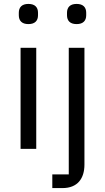

<svg xmlns="http://www.w3.org/2000/svg" viewBox="-20 -760 536 980"><path d="M331 130H247V200H299C376 200 411 151 411 80V-516H331ZM371 -637C405 -637 420 -655 420 -682V-695C420 -722 405 -740 371 -740C337 -740 322 -722 322 -695V-682C322 -655 337 -637 371 -637ZM125 -637C159 -637 174 -655 174 -682V-695C174 -722 159 -740 125 -740C91 -740 76 -722 76 -695V-682C76 -655 91 -637 125 -637ZM85 0H165V-516H85Z"/></svg>

Font: IBM Plex Arabic
Style: Regular
Weight: 400
Designer: Mike Abbink, Paul van der Laan, Pieter van Rosmalen, Wael Morcos, Khajak Apelian
Foundry: Bold Monday
Version: Version 1.0